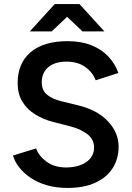

<svg xmlns="http://www.w3.org/2000/svg" viewBox="-20 -915 650 947"><path d="M313 12Q258 12 212.5 -1Q167 -14 132.5 -37Q98 -60 75.5 -88.5Q53 -117 44 -148L158 -183Q171 -146 209 -118Q247 -90 303 -89Q368 -89 406 -116Q444 -143 444 -187Q444 -227 412 -252.5Q380 -278 326 -292L240 -314Q191 -327 151.5 -352Q112 -377 89.5 -415Q67 -453 67 -505Q67 -603 131 -657.5Q195 -712 314 -712Q381 -712 431.5 -691.5Q482 -671 515 -635.5Q548 -600 564 -555L452 -519Q437 -559 400 -585Q363 -611 308 -611Q251 -611 218.5 -584Q186 -557 186 -509Q186 -470 211.5 -448.5Q237 -427 281 -416L367 -395Q461 -372 513 -316Q565 -260 565 -192Q565 -132 536 -86Q507 -40 450.5 -14Q394 12 313 12ZM387 -760 251 -889V-895H372L495 -760ZM127 -760 250 -895H371V-889L235 -760Z"/></svg>

Font: Figtree Light SemiBold
Style: Regular
Weight: 600
Version: Version 2.002